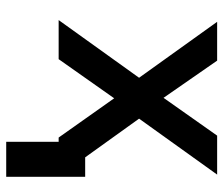

<svg xmlns="http://www.w3.org/2000/svg" viewBox="-72 -496 743 640"><g transform="rotate(90 300.0 -176.5)"><path d="M306.6 -349.6 432.6 -528.3H562.5L376 -268.1L568.4 0H439L308.1 -185.1L177.7 0H47.4L239.7 -268.1L53.2 -528.3H182.6ZM569.8 174.8H453.1V-88.4H569.8Z"/></g></svg>

Font: Roboto Mono
Style: Regular
Weight: 500
Designer: Google
Version: Version 2.000986; 2015; ttfautohint (v1.3)